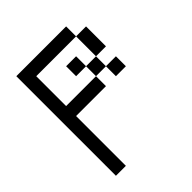

<svg xmlns="http://www.w3.org/2000/svg" viewBox="-176 -739 852 852"><g transform="rotate(-45 250.0 -312.5)"><path d="M437.5 -312.5V-375H375V-312.5ZM62.5 -625Q62.5 -625 62.5 0H125V-312.5H312.5V-375H125V-562.5H375Q375 -562.5 375 -437.5H312.5V-375H375V-437.5H437.5Q437.5 -437.5 437.5 -562.5H375V-625ZM312.5 -437.5V-500H250V-437.5Z"/></g></svg>

Font: CalcUnifontExMono
Style: Regular
Weight: 500
Version: Version 15.0.06